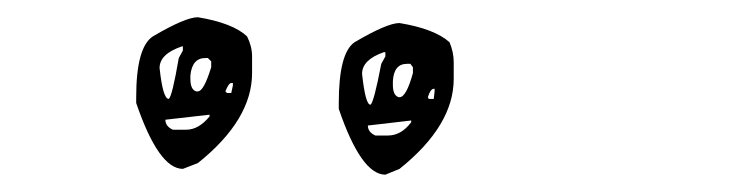

<svg xmlns="http://www.w3.org/2000/svg" viewBox="-20 -860 873 225"><path d="M211.9 -839.8Q252.9 -833 269.5 -817.4Q275.4 -805.7 275.4 -793.9V-774.4Q275.4 -719.7 211.9 -668.9L194.3 -662.1Q166 -662.1 139.6 -739.3V-746.1Q139.6 -804.7 159.2 -817.4Q197.3 -839.8 211.9 -839.8ZM167 -780.3Q170.9 -744.1 177.7 -744.1Q181.6 -746.1 189.5 -792L194.3 -800.8V-805.7H193.4Q167 -796.9 167 -780.3ZM203.1 -771.5V-767.6Q203.1 -754.9 210 -752.9H211.9Q218.8 -752.9 227.5 -781.2V-788.1L223.6 -792H220.7Q205.1 -792 203.1 -771.5ZM244.1 -752.9 246.1 -751H251L252.9 -759.8V-762.7H251Q248 -762.7 244.1 -752.9ZM173.8 -719.7Q173.8 -711.9 182.6 -708H198.2Q212.9 -708 225.6 -723.6V-725.6ZM448.2 -833Q489.3 -826.2 506.8 -810.5Q511.7 -798.8 511.7 -787.1V-767.6Q511.7 -712.9 448.2 -662.1L431.6 -655.3Q403.3 -655.3 377 -732.4V-739.3Q377 -797.9 395.5 -810.5Q433.6 -833 448.2 -833ZM404.3 -773.4Q408.2 -737.3 414.1 -737.3Q418 -739.3 426.8 -785.2L431.6 -793.9V-798.8H429.7Q404.3 -790 404.3 -773.4ZM440.4 -764.6V-760.7Q440.4 -748 447.3 -746.1H448.2Q456.1 -746.1 463.9 -774.4V-781.2L460.9 -785.2H457Q441.4 -785.2 440.4 -764.6ZM481.4 -746.1 482.4 -744.1H488.3L489.3 -752.9V-755.9H488.3Q484.4 -755.9 481.4 -746.1ZM411.1 -712.9Q411.1 -705.1 419.9 -701.2H434.6Q450.2 -701.2 461.9 -716.8V-718.8Z"/></svg>

Font: Love Ya Like A Sister
Style: Regular
Weight: 400
Designer: Kimberly Geswein
Foundry: Kimberly Geswein
Version: Version 1.002 2007